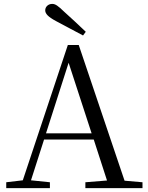

<svg xmlns="http://www.w3.org/2000/svg" viewBox="-20 -965 758 985"><path d="M420 -802C383 -838 344 -873 309 -905C278 -935 264 -945 248 -945C227 -945 212 -930 212 -912C212 -895 226 -879 267 -857C313 -832 360 -808 406 -783ZM332 -643 450 -281H216ZM418 0H711V-30L619 -38L384 -734H328L97 -40L12 -30V0H236V-30L139 -40L206 -249H461L529 -39L418 -30Z"/></svg>

Font: Noto Serif CJK TC
Style: Regular
Weight: 400
Designer: Ryoko NISHIZUKA 西塚涼子 (kana & ideographs); Frank Grießhammer (Latin, Greek & Cyrillic); Wenlong ZHANG 张文龙 (bopomofo); San
Foundry: Adobe
Version: Version 2.001;hotconv 1.1.0;makeotfexe 2.6.0